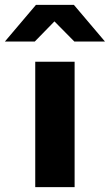

<svg xmlns="http://www.w3.org/2000/svg" viewBox="-82 -770 452 790"><path d="M63 0V-516H225V0ZM224 -599 142 -682 61 -599H-62L66 -750H222L350 -599Z"/></svg>

Font: Red Hat Text VF
Style: Regular
Weight: 300
Designer: Pentagram, MCKL
Foundry: Pentagram, MCKL
Version: Version 1.023